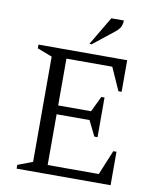

<svg xmlns="http://www.w3.org/2000/svg" viewBox="-93 -934 821 1006"><g transform="rotate(10 317.5 -431.0)"><path d="M65 0V-20L144 -50V-610L65 -640V-660H537V-492H520L466 -613H222V-364H397L437 -447H454V-236H437L397 -317H222V-47H494L548 -178H565V0ZM327 -710 417 -862H484Q484 -847 478 -831.5Q472 -816 451 -799L339 -710Z"/></g></svg>

Font: Spectral Light
Style: Regular
Weight: 300
Designer: Jean-Baptiste Levee
Foundry: Production Type
Version: Version 2.001